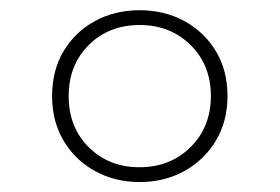

<svg xmlns="http://www.w3.org/2000/svg" viewBox="-20 -860 548 376"><path d="M253.5 -503.5Q302 -503.5 341 -525Q380 -546.5 402.8 -584.5Q425.5 -622.5 425.5 -672Q425.5 -722 402.8 -759.8Q380 -797.5 341 -818.8Q302 -840 253.5 -840Q205 -840 166 -818.8Q127 -797.5 104.5 -759.8Q82 -722 82 -672Q82 -622.5 104.5 -584.5Q127 -546.5 166 -525Q205 -503.5 253.5 -503.5ZM253 -532.5Q193.5 -532.5 154 -571.5Q114.5 -610.5 114.5 -672Q114.5 -732.5 153.8 -771.8Q193 -811 253.5 -811Q313.5 -811 353.2 -771.8Q393 -732.5 393 -672Q393 -611.5 353.2 -572Q313.5 -532.5 253 -532.5Z"/></svg>

Font: Spartan Light
Style: Regular
Weight: 300
Designer: Matt Bailey, Mirko Velimirovic
Foundry: Matt Bailey
Version: Version 1.003; ttfautohint (v1.8.3)